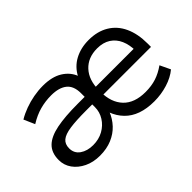

<svg xmlns="http://www.w3.org/2000/svg" viewBox="-70 -794 1093 1093"><g transform="rotate(-45 477.0 -247.0)"><path d="M253 9Q200 9 158.5 -11Q117 -31 93 -64.5Q69 -98 69 -140Q69 -198 102 -230.5Q135 -263 202 -276.5Q269 -290 373 -290H448V-229H378Q298 -229 249.5 -222Q201 -215 179.5 -197Q158 -179 158 -145Q158 -105 189.5 -83Q221 -61 268 -61Q314 -61 350 -81Q386 -101 407 -134.5Q428 -168 428 -207V-319Q428 -378 394.5 -404.5Q361 -431 299 -431Q252 -431 208 -419Q164 -407 119 -379L90 -445Q120 -463 155.5 -476Q191 -489 229 -496Q267 -503 304 -503Q377 -503 423 -474.5Q469 -446 487 -398H483Q510 -450 559.5 -476.5Q609 -503 673 -503Q743 -503 793.5 -472.5Q844 -442 870 -385.5Q896 -329 896 -252V-224H495V-286H839L819 -267Q819 -318 802.5 -355.5Q786 -393 753.5 -414Q721 -435 673 -435Q599 -435 555.5 -388Q512 -341 512 -259V-246Q512 -161 558 -112.5Q604 -64 693 -64Q741 -64 779.5 -76.5Q818 -89 856 -116L886 -53Q850 -23 798 -7Q746 9 691 9Q631 9 586 -7Q541 -23 510.5 -54.5Q480 -86 464 -129H467Q451 -89 422 -58Q393 -27 350.5 -9Q308 9 253 9Z"/></g></svg>

Font: Nunito Sans 8pt
Style: Regular
Weight: 400
Version: Version 3.101;gftools[0.9.27]